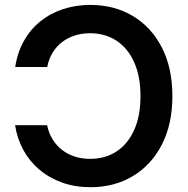

<svg xmlns="http://www.w3.org/2000/svg" viewBox="-20 -758 773 788"><path d="M351.1 10.3Q287.6 10.3 234.6 -8.8Q181.6 -27.8 141.1 -62.3Q100.6 -96.7 75.4 -143.1Q50.3 -189.5 42 -244.1H173.3Q180.2 -211.4 196 -185.8Q211.9 -160.2 235.1 -142.3Q258.3 -124.5 287.4 -115.2Q316.4 -106 349.6 -106Q411.6 -106 458 -136.2Q504.4 -166.5 530.5 -224.1Q556.6 -281.7 556.6 -363.3Q556.6 -444.3 530.8 -502.2Q504.9 -560.1 458.3 -590.8Q411.6 -621.6 349.6 -621.6Q315.9 -621.6 286.9 -612.3Q257.8 -603 234.6 -585.2Q211.4 -567.4 195.8 -541.7Q180.2 -516.1 173.8 -482.9H42.5Q51.3 -542.5 77.9 -589.8Q104.5 -637.2 145.3 -670.2Q186 -703.1 238.5 -720.5Q291 -737.8 351.1 -737.8Q448.2 -737.8 524.2 -692.9Q600.1 -647.9 643.8 -564Q687.5 -480 687.5 -363.3Q687.5 -247.6 643.8 -163.6Q600.1 -79.6 524.4 -34.7Q448.7 10.3 351.1 10.3Z"/></svg>

Font: Inter 20pt SemiBold
Style: Regular
Weight: 600
Version: Version 4.001;git-66647c0bb